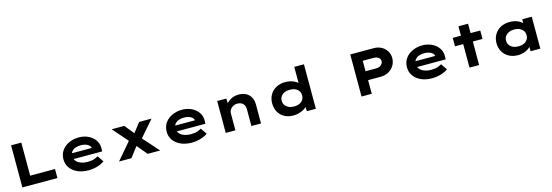

<svg xmlns="http://www.w3.org/2000/svg" viewBox="30 -1907 8865 3085"><g transform="rotate(-15 4463.0 -364.5)"><path d="M148 0V-700H318V-150H731V0Z M1249 10Q1145 10 1066.5 -25.5Q988 -61 945 -123Q902 -185 902 -263Q902 -327 927.5 -378.5Q953 -430 998 -466Q1043 -502 1103 -522Q1163 -542 1229 -542Q1296 -542 1352.5 -522Q1409 -502 1451.5 -466.5Q1494 -431 1517 -382Q1540 -333 1538 -274L1537 -227H1013L990 -324H1407L1390 -302V-322Q1386 -349 1364 -369Q1342 -389 1307.5 -400.5Q1273 -412 1231 -412Q1181 -412 1140.5 -398Q1100 -384 1076 -353.5Q1052 -323 1052 -275Q1052 -232 1079 -197.5Q1106 -163 1156 -144Q1206 -125 1273 -125Q1338 -125 1379 -140Q1420 -155 1445 -170L1515 -67Q1480 -42 1437 -25Q1394 -8 1346.5 1Q1299 10 1249 10Z M2233 0 2058 -208 2025 -246 1776 -531H1986L2136 -345L2170 -304L2441 0ZM1756 0 2013 -301 2120 -206 1962 0ZM2178 -230 2075 -328 2233 -531H2439Z M2966 10Q2862 10 2783.5 -25.5Q2705 -61 2662 -123Q2619 -185 2619 -263Q2619 -327 2644.5 -378.5Q2670 -430 2715 -466Q2760 -502 2820 -522Q2880 -542 2946 -542Q3013 -542 3069.5 -522Q3126 -502 3168.5 -466.5Q3211 -431 3234 -382Q3257 -333 3255 -274L3254 -227H2730L2707 -324H3124L3107 -302V-322Q3103 -349 3081 -369Q3059 -389 3024.5 -400.5Q2990 -412 2948 -412Q2898 -412 2857.5 -398Q2817 -384 2793 -353.5Q2769 -323 2769 -275Q2769 -232 2796 -197.5Q2823 -163 2873 -144Q2923 -125 2990 -125Q3055 -125 3096 -140Q3137 -155 3162 -170L3232 -67Q3197 -42 3154 -25Q3111 -8 3063.5 1Q3016 10 2966 10Z M3531 0V-531H3683L3689 -394L3646 -384Q3662 -426 3694.5 -461.5Q3727 -497 3777 -519.5Q3827 -542 3888 -542Q3963 -542 4014 -513Q4065 -484 4091.5 -433Q4118 -382 4118 -317V0H3958V-287Q3958 -323 3942 -350.5Q3926 -378 3898 -392.5Q3870 -407 3833 -407Q3799 -407 3773 -395.5Q3747 -384 3728.5 -365.5Q3710 -347 3701 -326Q3692 -305 3692 -284V0H3612Q3575 0 3554.5 0Q3534 0 3531 0Z M4656 11Q4570 11 4507 -24Q4444 -59 4409 -122Q4374 -185 4374 -265Q4374 -346 4410.5 -408.5Q4447 -471 4512.5 -506.5Q4578 -542 4664 -542Q4714 -542 4756.5 -530.5Q4799 -519 4832 -499.5Q4865 -480 4884.5 -456Q4904 -432 4907 -407L4869 -398V-740H5030V0H4881L4872 -135L4904 -125Q4901 -100 4880.5 -75.5Q4860 -51 4826 -32Q4792 -13 4748.5 -1Q4705 11 4656 11ZM4703 -126Q4755 -126 4793.5 -144Q4832 -162 4852.5 -193Q4873 -224 4873 -265Q4873 -307 4852.5 -338Q4832 -369 4793.5 -386.5Q4755 -404 4703 -404Q4651 -404 4613.5 -386.5Q4576 -369 4554.5 -338Q4533 -307 4533 -265Q4533 -224 4554.5 -193Q4576 -162 4613.5 -144Q4651 -126 4703 -126Z M5790 0V-700H6182Q6251 -700 6306.5 -670Q6362 -640 6394.5 -588Q6427 -536 6427 -471Q6427 -401 6392 -345.5Q6357 -290 6299 -258.5Q6241 -227 6167 -227H5960V0ZM5957 -376H6138Q6169 -376 6194 -388Q6219 -400 6234 -421Q6249 -442 6249 -468Q6249 -494 6234 -512Q6219 -530 6194 -540Q6169 -550 6138 -550H5957Z M6963 10Q6859 10 6780.5 -25.5Q6702 -61 6659 -123Q6616 -185 6616 -263Q6616 -327 6641.5 -378.5Q6667 -430 6712 -466Q6757 -502 6817 -522Q6877 -542 6943 -542Q7010 -542 7066.5 -522Q7123 -502 7165.5 -466.5Q7208 -431 7231 -382Q7254 -333 7252 -274L7251 -227H6727L6704 -324H7121L7104 -302V-322Q7100 -349 7078 -369Q7056 -389 7021.5 -400.5Q6987 -412 6945 -412Q6895 -412 6854.5 -398Q6814 -384 6790 -353.5Q6766 -323 6766 -275Q6766 -232 6793 -197.5Q6820 -163 6870 -144Q6920 -125 6987 -125Q7052 -125 7093 -140Q7134 -155 7159 -170L7229 -67Q7194 -42 7151 -25Q7108 -8 7060.5 1Q7013 10 6963 10Z M7586 0V-687H7746V0ZM7449 -391V-531H7907V-391Z M8395 9Q8307 9 8242.5 -26.5Q8178 -62 8142 -124Q8106 -186 8106 -265Q8106 -346 8143 -408.5Q8180 -471 8245 -506.5Q8310 -542 8398 -542Q8448 -542 8490.5 -530Q8533 -518 8565.5 -498Q8598 -478 8618 -454.5Q8638 -431 8643 -408L8605 -405V-531H8764V0H8602V-142L8635 -133Q8632 -107 8611.5 -82Q8591 -57 8558.5 -36.5Q8526 -16 8484 -3.5Q8442 9 8395 9ZM8436 -126Q8489 -126 8527 -143.5Q8565 -161 8586 -192.5Q8607 -224 8607 -265Q8607 -308 8586 -339Q8565 -370 8527 -388Q8489 -406 8436 -406Q8385 -406 8346.5 -388Q8308 -370 8286.5 -339Q8265 -308 8265 -265Q8265 -224 8286.5 -192.5Q8308 -161 8346.5 -143.5Q8385 -126 8436 -126Z"/></g></svg>

Font: Lexend Peta
Style: Bold
Weight: 700
Designer: Bonnie Shaver-Troup, Thomas Jockin
Foundry: Lexend
Version: Version 1.007